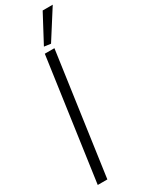

<svg xmlns="http://www.w3.org/2000/svg" viewBox="-263 -1068 847 1107"><g transform="rotate(-30 160.0 -515.0)"><path d="M155 -846 253 -1030H320L199 -840ZM139 -808H203L89 0H25Z"/></g></svg>

Font: Plata Sans Light
Style: Italic
Weight: 300
Italic angle: -8°
Designer: Pablo Impallari, Andres Torresi, & Cristiano Sobral
Foundry: Pablo Impallari, Andres Torresi, & Cristiano Sobral
Version: Version 1.00;December 28, 2019;FontCreator 12.0.0.2547 64-bi